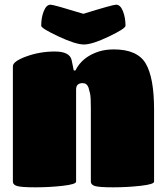

<svg xmlns="http://www.w3.org/2000/svg" viewBox="-20 -800 713 820"><path d="M638 -332V-24Q638 -13 581 -6.5Q524 0 463.5 0Q403 0 385.5 -5.5Q368 -11 368 -24V-342Q368 -387 364.5 -401Q361 -415 358 -426Q351 -445 333 -445Q305 -445 305 -418V-24Q305 -13 248.5 -6.5Q192 0 131.5 0Q71 0 53 -5.5Q35 -11 35 -24V-517Q35 -538 92.5 -559Q150 -580 214 -580Q278 -580 286 -543L295 -499H302Q331 -557 402 -580Q431 -589 466 -589Q567 -589 602.5 -528.5Q638 -468 638 -332ZM156 -690Q156 -725 167 -752.5Q178 -780 196 -780Q209 -780 336 -741Q462 -780 476 -780Q494 -780 505 -752.5Q516 -725 516 -690Q516 -678 445 -644Q374 -610 338.5 -610Q303 -610 229.5 -644.5Q156 -679 156 -690Z"/></svg>

Font: Titan One
Style: Regular
Weight: 400
Designer: Rodrigo Fuenzalida
Foundry: Rodrigo Fuenzalida
Version: Version 1.001